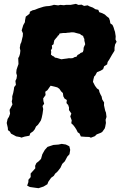

<svg xmlns="http://www.w3.org/2000/svg" viewBox="-20 -710 633 1007"><path d="M109.6 6.4 92.2 11.8 85 8.8 64.6 5.2 53 -1.2 37.8 -9.2 31.8 -20 21.8 -27.4 21 -39.4 15.2 -65 19.8 -86 27.2 -97.8 32.8 -113.8 30.2 -133.6 38 -148.4 45.2 -162.2 41.6 -178 44.4 -190.6 44.2 -204.8 49.2 -222.2 52.6 -239.6 54.4 -253.4 63.4 -264.8 60.8 -285.6 66.6 -297.6 69 -313.6 65.2 -327.2 66.8 -344.2 70.6 -356 77 -374.2 76.2 -390 75.6 -405.2 81 -414.8 85 -428.4 86.8 -444.4 83.8 -458.8 87 -478.4 92 -489 96.8 -510 99.4 -520 100.2 -535.2 93.6 -550.6 102 -578.2 110.6 -593.6 111.4 -603.8 115.2 -623 134.8 -637.6 137 -648.8 150.8 -656 162.6 -658.6 180.2 -665.8 208.6 -674.8 222.4 -677.4 238.2 -678.4 252.4 -681.4 263 -684.8 285.4 -681.8 296.4 -684.4 315 -682.6 327.2 -684.6H351.2L378.2 -689.8L391.4 -684.2L407.8 -685.6L421 -679L439.8 -682L449 -676.8L467 -670.2L480.4 -661.6L495.6 -658.4L500.4 -646.2L515.8 -641L529.8 -633.8L539.4 -624.8L551.6 -615.4L556.4 -602L558.6 -587.6L570 -579.4L575.6 -566.8L579.8 -552.6L583.2 -542.8L586.8 -519.6L585.8 -503L591.6 -491L583.6 -476.6L580.8 -460.8L580.6 -444L568 -423.8L560.2 -410.2L552.2 -396.2L544.6 -385L542 -372.4L526.2 -362.6L521 -347.4L508.6 -339.6L488.8 -331.4L480 -315L473.8 -308.6L469.8 -293L467.6 -280.6L478.4 -259.8L488.6 -246.2L499 -239L501.6 -227L507.4 -214L513 -204L516 -188.8L526 -172.6L525.4 -158.2L528 -146.2L531.8 -129.2L535.8 -119.2L538.6 -96.8L533.8 -81.6L535.6 -65.4L531.8 -44.8L529 -35.8L516 -17.8L508 -13.2L487.2 -5.2L477.6 4.2L456.6 12.2L448 8.2L429.8 7.8L404 5.8L397 -10L387.8 -16L380.8 -30.2L372.6 -43L363.8 -54.4L353.8 -63.6L356.2 -78.6L348.6 -99.4L354.2 -114.6L341.6 -133L342 -146L337.6 -159.2L328.6 -169.4L330.6 -185.4L318.4 -193.2L312.2 -204.6L309.8 -222L300.6 -230.8L291.4 -244.2L280.8 -251.6L267 -255.4L245.4 -260.4L239.6 -252.4L228.8 -237L217.4 -228.8L219 -211.4L206.6 -194L207.6 -180.2L211.6 -166L203.2 -154L206.6 -138L203 -112.2L198.6 -91.6L194.4 -78.4L190 -71.4L179.2 -55.8L168.8 -46.4L162.2 -31.8L153.4 -21L139 -11.2L134.4 1.8ZM301.8 -399 316 -401.2 330.8 -403 341.4 -404.8 351.6 -404.2 362 -405.4 371.8 -410.8 381 -412.4 386.6 -421.6 397.2 -427.2 402.8 -432.4 414.2 -436.6 418 -447.4 418.6 -459.6 421.8 -467.2 426.8 -477.8 424.8 -487.6 422.6 -496 422.4 -505.6 418.2 -514 415.8 -521.6 404.6 -527.2 399.8 -532 394.2 -533.2 381.4 -536.4 367.8 -540.2 353 -540.4 344.6 -539 331.8 -538.2 326.2 -537H311.8L292.6 -534.4L288.6 -525.6L283.6 -523L279.8 -516L275 -511.2L268.4 -503L265 -499L262.2 -487L261 -478.2L252 -471.4L253.4 -457.2L247 -446.2L248.6 -437.8L247.2 -423.4L257 -415.6L262.6 -414L268 -408L278.4 -406.2L287.2 -403.4ZM182.2 277 168 275.2 136.8 270.8 122.4 263.6 128.8 245 129 232.8 141 218.8 140.6 200.2 165.2 172.6 164.2 159.8 171 145 184 135 195.2 123.2 202 99 215 76.2 229.2 60.4 259.6 50.2 286.4 48.2 303.6 44.6 325.4 48 343.6 57.2 348.2 76 344.4 98.8 333.2 111 319.8 136.2 306.4 149.6 297 170.2 281.8 189.6 269 201 262.6 211.8 248.2 222.4 233.2 243.6 228.6 256.2 208.4 268.4Z"/></svg>

Font: Winky Rough
Style: Italic
Weight: 400
Italic angle: -8.97852°
Designer: Simon Atzbach
Foundry: typofactur
Version: Version 1.206